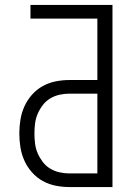

<svg xmlns="http://www.w3.org/2000/svg" viewBox="-20 -755 540 775"><path d="M260 0Q232 0 204.5 -5.5Q177 -11 152.5 -24.5Q128 -38 109 -59.5Q90 -81 78.5 -106.5Q67 -132 62.5 -160Q58 -188 58 -216Q58 -244 62.5 -272Q67 -300 78.5 -325.5Q90 -351 109 -372.5Q128 -394 152.5 -407.5Q177 -421 204.5 -426.5Q232 -432 260 -432H373V-680H103V-735H434V0ZM260 -55H373V-377H260Q240 -377 220 -372.5Q200 -368 182.5 -357.5Q165 -347 152.5 -330.5Q140 -314 132 -295.5Q124 -277 121.5 -256.5Q119 -236 119 -216Q119 -196 121.5 -175.5Q124 -155 132 -136.5Q140 -118 152.5 -101.5Q165 -85 182.5 -74.5Q200 -64 220 -59.5Q240 -55 260 -55Z"/></svg>

Font: Iosevka Light
Style: Regular
Weight: 300
Monospace: yes
Designer: Belleve Invis
Foundry: Belleve Invis
Version: Version 32.5.0; ttfautohint (v1.8.4)